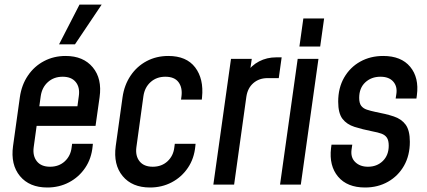

<svg xmlns="http://www.w3.org/2000/svg" viewBox="-20 -800 1852 832"><path d="M185 12.5Q107.5 12.5 66.5 -37Q25.5 -86.5 36.5 -167L66 -378.5Q73.5 -432 101 -472.5Q128.5 -513 170.8 -535.2Q213 -557.5 264.5 -557.5Q341 -557.5 382 -508.2Q423 -459 411.5 -378.5L394 -254.5H124L135.5 -339.5H315.5L321.5 -383.5Q327 -421.5 308.2 -444.5Q289.5 -467.5 251.5 -467.5Q213.5 -467.5 187.8 -444.5Q162 -421.5 156.5 -383.5L126 -162Q121 -124.5 139.8 -101Q158.5 -77.5 197 -77.5Q235.5 -77.5 261 -101.2Q286.5 -125 290.5 -162L292.5 -177H382.5L381.5 -167Q376.5 -113 349.2 -72.8Q322 -32.5 279.2 -10Q236.5 12.5 185 12.5ZM236 -608 324.5 -780H420.5L305 -608Z M827.5 -177 826.5 -167Q821.5 -113 794.2 -72.8Q767 -32.5 724.2 -10Q681.5 12.5 630 12.5Q552.5 12.5 511.5 -37Q470.5 -86.5 481.5 -167L511 -378.5Q518.5 -431.5 545.8 -472Q573 -512.5 615.2 -535Q657.5 -557.5 709.5 -557.5Q788 -557.5 825.8 -507.8Q863.5 -458 855.5 -378.5L854.5 -368.5H764.5L766.5 -383.5Q771 -420.5 753.5 -444Q736 -467.5 696.5 -467.5Q658.5 -467.5 632.8 -444.5Q607 -421.5 601.5 -383.5L571 -162Q566 -124.5 584.8 -101Q603.5 -77.5 642 -77.5Q680.5 -77.5 706 -101.2Q731.5 -125 735.5 -162L737.5 -177Z M904.5 0 981 -545H1071L1059 -463L1046 -482Q1069 -516.5 1102.8 -534Q1136.5 -551.5 1176.5 -551.5H1200.5L1188 -461.5H1139.5Q1103 -461.5 1078 -440Q1053 -418.5 1047.5 -380.5L994.5 0Z M1193.5 0 1270 -545H1360L1283.5 0ZM1277.5 -598.5 1294.5 -720H1384.5L1367.5 -598.5Z M1562 12.5Q1484.5 12.5 1445 -34.5Q1405.5 -81.5 1414.5 -158L1416.5 -173H1506.5L1503.5 -152.5Q1498.5 -118 1519.2 -97.8Q1540 -77.5 1574.5 -77.5Q1613.5 -77.5 1639 -102.5Q1664.5 -127.5 1664.5 -169Q1664.5 -192 1656.2 -203.8Q1648 -215.5 1632.5 -221Q1617 -226.5 1595 -230.5Q1550 -239.5 1516.2 -250.2Q1482.5 -261 1464 -285.2Q1445.5 -309.5 1445.5 -359.5Q1445.5 -419 1471.2 -463.8Q1497 -508.5 1541 -533Q1585 -557.5 1640.5 -557.5Q1718.5 -557.5 1757.5 -510.5Q1796.5 -463.5 1786.5 -387.5L1784.5 -373H1694.5L1697.5 -392.5Q1702.5 -425.5 1684 -446.5Q1665.5 -467.5 1628.5 -467.5Q1589 -467.5 1562.8 -443Q1536.5 -418.5 1536.5 -376Q1536.5 -353 1545.2 -341.5Q1554 -330 1569.8 -324.8Q1585.5 -319.5 1607 -315Q1653 -306.5 1686.2 -295.5Q1719.5 -284.5 1737.8 -259.8Q1756 -235 1756 -185.5Q1756 -126.5 1730.8 -82Q1705.5 -37.5 1661.5 -12.5Q1617.5 12.5 1562 12.5Z"/></svg>

Font: Mohave Light Medium
Style: Italic
Weight: 500
Italic angle: -8°
Version: Version 2.003